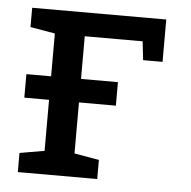

<svg xmlns="http://www.w3.org/2000/svg" viewBox="-44 -572 612 615"><g transform="rotate(5 262.5 -264.0)"><path d="M35.2 0V-61.5L114.7 -75.2V-452.6L35.2 -466.3V-528.3H466.3V-392.1H403.8L397 -452.1H210.9V-75.2L290.5 -61.5V0ZM35.2 -239.3V-314.9H329.6V-239.3Z"/></g></svg>

Font: Roboto Slab LO
Style: Regular
Weight: 400
Designer: Google
Version: Version 2.000